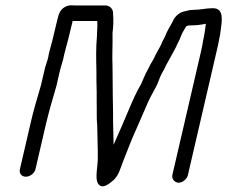

<svg xmlns="http://www.w3.org/2000/svg" viewBox="-20 -634 832 703"><path d="M734 -547 733 -542C731 -525 729 -509 724 -487C722 -475 720 -463 717 -450L611 7C608 21 620 35 634 35C649 35 665 21 668 7L774 -450C777 -463 780 -475 782 -488C785 -501 787 -513 788 -522C793 -560 801 -604 759 -604C734 -604 715 -598 689 -598C677 -598 664 -595 654 -592C640 -590 623 -576 616 -563C608 -545 598 -532 589 -512C584 -497 576 -487 571 -473C563 -456 551 -438 543 -419C534 -405 527 -391 520 -377C511 -361 505 -345 497 -327C478 -294 467 -269 451 -231C432 -185 416 -150 396 -104L394 -187C394 -217 394 -247 393 -278C392 -315 393 -350 392 -389C390 -432 393 -470 392 -513C395 -537 396 -560 394 -582C396 -598 384 -614 366 -614H258C241 -614 233 -617 217 -608C201 -599 195 -584 190 -562L172 -487C168 -470 162 -452 158 -433C157 -424 154 -414 151 -405C147 -394 143 -380 140 -365L130 -322C117 -277 102 -228 92 -183L53 -15C49 1 59 13 75 13C90 13 107 0 110 -15L149 -183C160 -229 174 -276 187 -321L197 -365C203 -393 211 -410 215 -434C219 -452 225 -471 229 -487L246 -557H336C338 -538 335 -522 335 -502C331 -457 332 -421 333 -376C333 -347 333 -324 334 -298V-262C335 -232 333 -202 336 -173L338 -82V-52C338 -19 323 33 347 46C362 55 384 35 394 27C415 10 422 -22 433 -49C443 -73 456 -109 467 -134C484 -173 505 -220 522 -260C534 -288 552 -312 562 -341C567 -356 575 -370 582 -382C588 -397 596 -408 604 -424C611 -436 619 -452 624 -461C630 -476 636 -484 642 -500C647 -515 655 -525 662 -538C667 -540 671 -541 676 -541C697 -541 715 -543 734 -547Z"/></svg>

Font: Electronic
Style: It
Weight: 400
Version: Version 1.011